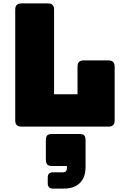

<svg xmlns="http://www.w3.org/2000/svg" viewBox="-20 -740 735 1122"><path d="M614 0H105Q69 0 69 -36V-684Q69 -720 105 -720H260Q296 -720 296 -684V-189H433V-351Q433 -387 469 -387H614Q650 -387 650 -351V-36Q650 0 614 0ZM355 362H289Q259 362 259 331V297Q259 267 289 267H348Q371 267 371 243V230H285Q264 230 256 221.5Q248 213 248 191V82Q248 59 256 51Q264 43 285 43H443Q464 43 472 51Q480 59 480 82V234Q480 298 446 330Q412 362 355 362Z"/></svg>

Font: Bungee Tint
Style: Regular
Weight: 400
Designer: David Jonathan Ross
Foundry: David Jonathan Ross
Version: Version 2.001